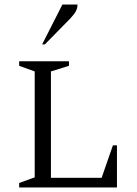

<svg xmlns="http://www.w3.org/2000/svg" viewBox="-20 -832 609 852"><path d="M65 0V-20L134 -45V-515L65 -540V-560H286V-540L206 -515V-43H431L481 -187H499V0ZM167 -635 257 -812H324Q324 -797 317 -783Q310 -769 291 -749L179 -635Z"/></svg>

Font: Spectral SC Light
Style: Regular
Weight: 300
Designer: Jean-Baptiste Levee
Foundry: Production Type
Version: Version 2.001